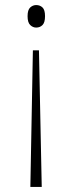

<svg xmlns="http://www.w3.org/2000/svg" viewBox="-20 -562 285 759"><path d="M134 -363 145 177H100L110 -363ZM123 -542Q138 -542 148 -532.5Q158 -523 158 -498Q158 -473 148 -463Q138 -453 123 -453Q110 -453 99.5 -463Q89 -473 89 -498Q89 -523 99.5 -532.5Q110 -542 123 -542Z"/></svg>

Font: Noto Serif Khmer Condensed ExtraLight
Style: Regular
Weight: 250
Width: 3
Designer: Danh Hong and the Monotype Design Team
Foundry: Monotype Imaging Inc.
Version: Version 2.004